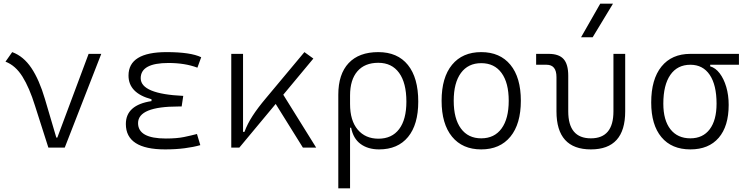

<svg xmlns="http://www.w3.org/2000/svg" viewBox="-20 -815 4142 1060"><path d="M247.1 0 173.3 -231Q142.1 -331.1 103.8 -392.3Q65.4 -453.6 10.3 -474.6L47.4 -527.3Q109.9 -504.4 153.3 -439.5Q196.8 -374.5 228 -268.6L291 -55.2H296.4L469.2 -517.6H539.1L337.4 0Z M891.6 9.8Q674.8 9.8 674.8 -130.4Q674.8 -235.4 816.4 -256.8V-267.1Q689.5 -300.8 689.5 -397.9Q689.5 -527.3 899.4 -527.3Q1032.2 -527.3 1090.8 -499L1069.8 -441.4Q1001.5 -467.3 910.2 -467.3Q756.8 -467.3 756.8 -383.3Q756.8 -296.4 991.7 -285.6L982.9 -227.1H965.8Q742.2 -227.1 742.2 -135.3Q742.2 -50.3 895.5 -50.3Q956.1 -50.3 996.1 -58.6Q1036.1 -66.9 1067.4 -75.2L1085.9 -13.7Q1048.3 -2.9 999.3 3.4Q950.2 9.8 891.6 9.8Z M1256.8 0V-517.6H1321.8V-86.9H1329.6Q1345.7 -130.9 1374.5 -175.3Q1403.3 -219.7 1447.8 -272.5L1660.6 -527.3L1710 -491.7L1543.9 -292L1725.6 0H1652.3L1502 -241.2L1301.3 0Z M2072.8 9.8Q2011.7 9.8 1970.9 -20Q1930.2 -49.8 1918.5 -109.9H1912.6V224.6H1847.7V-292Q1847.7 -405.8 1904.8 -466.6Q1961.9 -527.3 2068.4 -527.3Q2174.8 -527.3 2231.9 -456.5Q2289.1 -385.7 2289.1 -253.9Q2289.1 -127.4 2232.7 -58.8Q2176.3 9.8 2072.8 9.8ZM1912.6 -240.7Q1912.6 -149.4 1954.8 -99.4Q1997.1 -49.3 2069.3 -49.3Q2143.6 -49.3 2183.6 -102.3Q2223.6 -155.3 2223.6 -253.9Q2223.6 -357.4 2183.3 -412.8Q2143.1 -468.3 2068.4 -468.3Q1993.7 -468.3 1953.1 -421.4Q1912.6 -374.5 1912.6 -287.6Z M2636.7 9.8Q2533.2 9.8 2475.6 -60.5Q2418 -130.9 2418 -258.8Q2418 -387.2 2475.6 -457.3Q2533.2 -527.3 2636.7 -527.3Q2740.2 -527.3 2797.9 -457.3Q2855.5 -387.2 2855.5 -258.8Q2855.5 -130.9 2797.9 -60.5Q2740.2 9.8 2636.7 9.8ZM2636.7 -51.3Q2709.5 -51.3 2749 -105.5Q2788.6 -159.7 2788.6 -258.8Q2788.6 -357.9 2749 -412.1Q2709.5 -466.3 2636.7 -466.3Q2564.5 -466.3 2524.7 -412.1Q2484.9 -357.9 2484.9 -258.8Q2484.9 -159.7 2524.7 -105.5Q2564.5 -51.3 2636.7 -51.3Z M3242.2 9.8Q3052.2 9.8 3052.2 -200.2V-389.2Q3052.2 -457.5 2997.6 -457.5H2939.9V-517.6H3009.3Q3065.9 -517.6 3091.6 -488.8Q3117.2 -460 3117.2 -397V-200.2Q3117.2 -51.3 3242.2 -51.3Q3366.7 -51.3 3366.7 -200.2V-517.6H3431.6V-200.2Q3431.6 9.8 3242.2 9.8ZM3188 -609.4 3293.9 -794.9H3364.3L3252 -609.4Z M3791.5 9.8Q3688 9.8 3631.6 -57.9Q3575.2 -125.5 3575.2 -249Q3575.2 -377.4 3631.8 -447.5Q3688.5 -517.6 3791.5 -517.6H4059.6V-457.5H3900.9V-448.7Q3930.2 -440.4 3953.1 -410.4Q3976.1 -380.4 3989.5 -335.2Q4002.9 -290 4002.9 -235.8Q4002.9 -118.2 3947.8 -54.2Q3892.6 9.8 3791.5 9.8ZM3791.5 -51.3Q3860.4 -51.3 3898.2 -101.3Q3936 -151.4 3936 -242.7Q3936 -345.7 3898.4 -401.6Q3860.8 -457.5 3791.5 -457.5Q3719.7 -457.5 3680.9 -401.6Q3642.1 -345.7 3642.1 -242.7Q3642.1 -151.4 3681.4 -101.3Q3720.7 -51.3 3791.5 -51.3Z"/></svg>

Font: CaskaydiaCove NFP Light
Style: Regular
Weight: 300
Designer: Aaron Bell
Foundry: Saja Typeworks
Version: Version 2111.001; VTT 6.35;Nerd Fonts 3.1.1